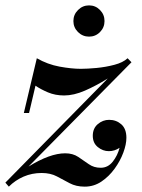

<svg xmlns="http://www.w3.org/2000/svg" viewBox="-53 -687 530 717"><path d="M221.1 -608.4Q221.1 -632.4 238.3 -649.6Q255.6 -666.9 279.6 -666.9Q303.6 -666.9 320.5 -649.6Q337.3 -632.4 337.3 -608.4Q337.3 -584.4 320.5 -567.3Q303.6 -550.2 279.6 -550.2Q255.6 -550.2 238.3 -567.3Q221.1 -584.4 221.1 -608.4ZM36 -265 84.5 -469.5Q124.5 -446.5 169.5 -438.2Q214.5 -430 249 -430Q273 -430 307.5 -433.2Q342 -436.5 374.2 -445Q406.5 -453.5 423.5 -469.5L438 -454.5L53.5 -65Q133.5 -114.5 190.5 -114.5Q219 -114.5 239.2 -101Q259.5 -87.5 278.5 -74Q297.5 -60.5 323 -60.5Q350 -60.5 368 -83.2Q386 -106 393.5 -135Q375 -122.5 353.5 -122.5Q331 -122.5 312.2 -137.8Q293.5 -153 293.5 -180Q293.5 -207.5 312.2 -223.5Q331 -239.5 354.5 -239.5Q381 -239.5 400 -222.8Q419 -206 419 -172.5Q419 -148 407.5 -117Q396 -86 375 -57Q354 -28 325.8 -9Q297.5 10 263.5 10Q231 10 207.2 -2.8Q183.5 -15.5 159.5 -28.2Q135.5 -41 102.5 -41Q66.5 -41 35.2 -27.5Q4 -14 -20 10L-33 -5L349.5 -394Q305.5 -366.5 264 -348.5Q222.5 -330.5 186.5 -330.5Q153.5 -330.5 126.2 -342Q99 -353.5 79.5 -367L55.5 -265Z"/></svg>

Font: Bodoni* 11pt Medium
Style: Italic
Weight: 500
Italic angle: -13°
Version: Version 2.3